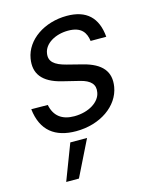

<svg xmlns="http://www.w3.org/2000/svg" viewBox="-118 -632 760 951"><g transform="rotate(-15 261.5 -156.0)"><path d="M399.1 -402H479.4C470.9 -501.4 417.6 -552.6 316.8 -552.6C201.7 -552.6 105.1 -487.2 89.5 -394.9C76.7 -319.6 113.6 -269.5 210.2 -245.7L296.9 -224.4C350.9 -211.3 372.2 -186.1 365.1 -147.7C358 -100.9 301.1 -62.5 225.1 -62.5C161.9 -62.5 123.6 -92.3 112.2 -150.6L27.7 -151.3C40.5 -38.4 108 11.4 215.2 11.4C339.5 11.4 437.5 -58.2 453.1 -152C465.9 -228.7 426.1 -275.9 332.4 -299.7L254.3 -319.6C193.2 -335.2 167.6 -358 174.7 -399.1C181.8 -446 237.2 -480.1 304 -480.1C373.6 -480.1 393.5 -443.9 399.1 -402ZM101.6 241.5H166.9L257.8 57.5H171.9Z"/></g></svg>

Font: Margiela Sans
Style: Italic
Weight: 400
Italic angle: -9.39999°
Designer: Stefan Endress, Andreas Faust
Version: Version 1.100;FEAKit 1.0